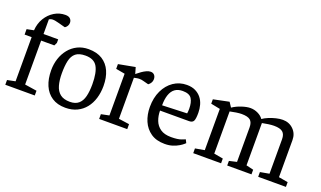

<svg xmlns="http://www.w3.org/2000/svg" viewBox="-73 -1126 2609 1561"><g transform="rotate(20 1231.5 -346.0)"><path d="M15 0V-41L84 -55V-437H23V-484L83 -496Q87 -556 115 -602Q143 -648 186.5 -674.5Q230 -701 281 -701Q310 -701 323.5 -687Q337 -673 337 -653Q337 -640 332 -630Q327 -620 320.5 -613.5Q314 -607 309 -605Q268 -616 247 -621.5Q226 -627 216.5 -628.5Q207 -630 198 -630Q188 -630 179 -627Q170 -624 166 -621V-494H293V-463L280 -437H166V-57L270 -41V0Z M536 9Q467 9 420 -22Q373 -53 349 -108.5Q325 -164 325 -240Q325 -293 340.5 -340.5Q356 -388 386 -425Q416 -462 458.5 -483Q501 -504 554 -504Q626 -504 673.5 -474Q721 -444 745 -390Q769 -336 769 -263Q769 -206 754 -156.5Q739 -107 709.5 -70Q680 -33 636.5 -12Q593 9 536 9ZM555 -49Q602 -49 629.5 -72.5Q657 -96 668 -140Q679 -184 679 -245Q679 -347 650.5 -396.5Q622 -446 548 -446Q492 -446 463.5 -422.5Q435 -399 425 -354Q415 -309 415 -245Q415 -186 427.5 -141.5Q440 -97 470.5 -73Q501 -49 555 -49Z M827 -41 896 -55V-416L818 -430V-471L962 -498L978 -443Q978 -443 989 -452Q1000 -461 1017.5 -473.5Q1035 -486 1054.5 -495Q1074 -504 1091 -504Q1111 -504 1123 -490.5Q1135 -477 1135 -455Q1135 -438 1127.5 -425.5Q1120 -413 1112.5 -407Q1105 -401 1105 -401L1059 -413Q1047 -416 1041 -417Q1035 -418 1023 -418Q1011 -418 996.5 -415Q982 -412 978 -411V-56L1070 -43V0H827Z M1396 9Q1323 9 1275.5 -24Q1228 -57 1204.5 -111.5Q1181 -166 1181 -233Q1181 -313 1210 -374Q1239 -435 1289.5 -469.5Q1340 -504 1404 -504Q1448 -504 1479 -488.5Q1510 -473 1530 -447.5Q1550 -422 1559 -389Q1568 -356 1568 -322Q1568 -268 1558 -250.5Q1548 -233 1520 -233H1269Q1269 -188 1284 -148.5Q1299 -109 1333.5 -85Q1368 -61 1426 -61Q1485 -61 1515.5 -73Q1546 -85 1546 -85L1560 -57Q1560 -57 1549 -47Q1538 -37 1516.5 -24Q1495 -11 1465 -1Q1435 9 1396 9ZM1270 -279 1484 -287Q1487 -305 1487 -327Q1487 -383 1467 -414.5Q1447 -446 1389 -446Q1348 -446 1322 -427Q1296 -408 1283 -370.5Q1270 -333 1270 -279Z M1641 0V-41L1721 -55V-412L1641 -428V-466L1776 -494L1803 -453Q1837 -476 1880 -490Q1923 -504 1954 -504Q1988 -504 2019 -489Q2050 -474 2066 -450Q2085 -464 2115 -476.5Q2145 -489 2176.5 -496.5Q2208 -504 2234 -504Q2289 -504 2326 -467.5Q2363 -431 2363 -376V-55L2443 -41V0H2203V-41L2281 -55V-353Q2281 -396 2258.5 -415Q2236 -434 2183 -434Q2163 -434 2134 -430Q2105 -426 2082 -421Q2082 -415 2082 -408.5Q2082 -402 2082 -396V-55L2145 -40V0H1935V-40L2000 -55V-353Q2000 -397 1978 -415.5Q1956 -434 1903 -434Q1885 -434 1857 -430Q1829 -426 1803 -420V-55L1882 -41V0Z"/></g></svg>

Font: Faustina VF Beta
Style: Regular
Weight: 400
Designer: Alfonso Garcia
Foundry: Omnibus-Type
Version: Version 1.006